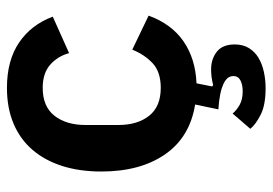

<svg xmlns="http://www.w3.org/2000/svg" viewBox="-136 -438 785 553"><g transform="rotate(-90 256.5 -161.5)"><path d="M280 -534Q359 -534 410.5 -499Q462 -464 485 -402L380 -355Q371 -388 346.5 -409.5Q322 -431 280 -431Q226 -431 199.5 -397Q173 -363 173 -308V-213Q173 -158 199.5 -124.5Q226 -91 280 -91Q326 -91 351 -114.5Q376 -138 390 -173L488 -126Q464 -60 414 -25.5Q364 9 293 12L284 57L288 60Q310 54 333 54Q363 54 384 70.5Q405 87 405 122Q405 146 394.5 163Q384 180 366.5 190.5Q349 201 326 206Q303 211 279 211Q230 211 202 196.5Q174 182 162 167L206 116Q216 128 231.5 136.5Q247 145 270 145Q289 145 301.5 138.5Q314 132 314 118Q314 112 311 106Q308 100 300 94.5Q292 89 278 84.5Q264 80 241 77L218 75L232 8Q138 -7 88.5 -78.5Q39 -150 39 -262Q39 -325 55 -375Q71 -425 101.5 -460.5Q132 -496 177 -515Q222 -534 280 -534Z"/></g></svg>

Font: IBM Plex Sans Thai SmBld
Style: Regular
Weight: 600
Designer: Mike Abbink, Paul van der Laan, Pieter van Rosmalen, Ben Mitchell, Mark Frömberg
Foundry: Bold Monday
Version: Version 1.2